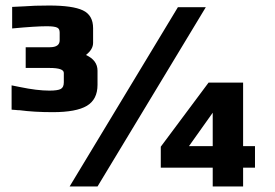

<svg xmlns="http://www.w3.org/2000/svg" viewBox="-20 -675 996 695"><path d="M51 -276Q43 -276 36 -277L22 -278V-366L52 -360Q114 -347 159 -347Q189 -347 200 -353Q211 -359 211 -377V-411Q211 -429 160 -429H73V-504H160Q196 -504 196 -529V-557Q196 -571 187 -575Q177 -580 149 -580Q109 -580 24 -572V-650L66 -652Q103 -655 158 -655Q243 -655 280 -637.5Q317 -620 317 -573V-520Q317 -496 291 -476Q333 -457 333 -419V-368Q333 -315 294.5 -292Q256 -269 171 -269Q103 -269 51 -276ZM624 -649H725L333 0H232ZM750 -68H562V-144L735 -376H860V-146H903V-68H860V0H750ZM750 -146V-267L664 -146Z"/></svg>

Font: Play
Style: Bold
Weight: 700
Designer: Jonas Hecksher (Cyrillic expansion: Cyreal)
Foundry: Jonas Hecksher, Playtype, e-types AS
Version: Version 2.101; ttfautohint (v1.5.65-e2d9)